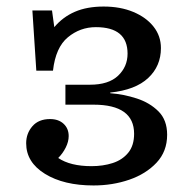

<svg xmlns="http://www.w3.org/2000/svg" viewBox="-20 -553 586 587"><path d="M266 14Q175 14 117.5 -21.5Q60 -57 60 -115Q60 -145 79 -167Q98 -189 133 -189Q159 -189 174.5 -174.5Q190 -160 190 -137Q190 -120 181 -102Q172 -84 158 -70Q195 -45 260 -45Q295 -45 324.5 -54.5Q354 -64 372 -86Q390 -108 390 -144Q390 -233 266 -233H180V-294H255Q312 -294 341 -321.5Q370 -349 370 -389Q370 -470 273 -470Q225 -470 187.5 -439Q150 -408 142 -337H91L79 -521H139L146 -470Q172 -501 209 -517Q246 -533 297 -533Q348 -533 387.5 -516.5Q427 -500 449.5 -471.5Q472 -443 472 -406Q472 -351 433 -314.5Q394 -278 317 -270V-268Q358 -265 398 -252Q438 -239 464.5 -212.5Q491 -186 491 -141Q491 -90 458.5 -55.5Q426 -21 375 -3.5Q324 14 266 14Z"/></svg>

Font: Literata 7pt
Style: Regular
Weight: 400
Designer: Latin by Veronika Burian and Jose Scaglione. Greek by Irene Vlachou. Cyrillic by Vera Evstafieva.
Foundry: TypeTogether
Version: Version 3.002